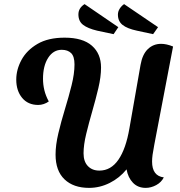

<svg xmlns="http://www.w3.org/2000/svg" viewBox="-20 -892 874 933"><path d="M413 21Q337 21 293.5 -20.5Q250 -62 250 -141Q250 -187 263.5 -244Q277 -301 295.5 -361.5Q314 -422 328 -478Q342 -534 342 -579Q342 -618 325.5 -634Q309 -650 280 -650Q239 -650 214 -611Q189 -572 189 -509Q189 -481 195.5 -454Q202 -427 217 -399Q206 -391 192.5 -386.5Q179 -382 166 -382Q116 -382 87.5 -416.5Q59 -451 59 -505Q59 -554 84.5 -601Q110 -648 162 -678.5Q214 -709 294 -709Q382 -709 426.5 -670Q471 -631 471 -564Q471 -519 458 -464Q445 -409 428.5 -352Q412 -295 399 -241.5Q386 -188 386 -147Q386 -107 407 -85Q428 -63 463 -63Q519 -63 555.5 -116Q592 -169 609 -269L663 -577Q672 -628 698.5 -653.5Q725 -679 763 -679Q789 -679 821 -666L730 -190Q724 -159 721.5 -140.5Q719 -122 719 -107Q719 -37 776 -30Q764 -6 739 7.5Q714 21 688 21Q650 21 626 -4Q602 -29 595 -69Q561 -27 513 -3Q465 21 413 21ZM724 -726 645 -743Q598 -753 575.5 -771Q553 -789 553 -821Q553 -836 561.5 -849.5Q570 -863 583 -872L748 -760ZM532 -726 452 -743Q406 -754 383.5 -771.5Q361 -789 361 -822Q361 -853 391 -872L555 -760Z"/></svg>

Font: Sansita Swashed Medium
Style: Regular
Weight: 500
Designer: Pablo Cosgaya
Foundry: Omnibus-Type
Version: Version 1.003; ttfautohint (v1.8.3)